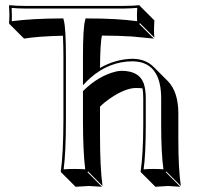

<svg xmlns="http://www.w3.org/2000/svg" viewBox="-20 -668 800 748"><path d="M535.2 -323.7Q524.4 -325.2 509.8 -325.2Q468.8 -325.2 408.7 -284.7Q386.7 -269.5 369.6 -252.4V-143.6Q369.6 -14.6 379.4 56.6L323.2 0L320.8 2.9L377.4 59.6Q375.5 59.6 326.7 56.6L274.4 59.6L217.8 2.9L216.8 0Q226.6 -68.4 227.1 -200.2V-444.8Q227.1 -486.8 225.1 -528.8Q125 -526.4 73.7 -517.6L17.1 -574.2L15.1 -578.1Q18.1 -602.5 15.1 -645L17.1 -647.9Q41.5 -645 77.1 -645H462.9Q499 -645 522.9 -647.9L524.9 -645L581.5 -588.4Q578.6 -544.9 581.5 -521.5L524.9 -578.1L522.9 -574.2L579.6 -517.6Q579.6 -517.6 493.2 -525.9Q438.5 -529.3 377.4 -529.3Q370.6 -505.9 369.6 -403.3Q431.6 -438.5 498 -439Q546.9 -438 577.6 -408.2L634.3 -351.6Q674.3 -310.1 674.8 -227.5V-123.5Q674.8 -10.3 684.6 56.6L627.9 0L626 2.9L682.6 59.6Q680.7 59.6 634.8 56.6L585.4 59.6L528.8 2.9L527.8 0Q537.6 -64 538.1 -180.2V-285.2Q538.1 -307.6 535.2 -323.7ZM236.8 -444.8V-200.2Q236.8 -75.7 228 -8.3Q247.6 -9.8 270 -9.8Q293.9 -9.8 312 -8.3Q303.2 -79.1 303.2 -200.2V-313L306.2 -315.9Q364.7 -373 431.2 -389.2Q443.8 -392.1 453.1 -392.1Q522.5 -392.1 540 -342.8Q547.9 -319.3 547.9 -285.2V-180.2Q547.9 -68.8 539.6 -8.3Q557.1 -9.8 578.1 -9.8Q600.6 -9.8 616.7 -8.3Q607.9 -72.3 607.9 -180.2V-284.2Q607.9 -406.7 526.4 -425.8Q512.7 -428.7 498 -429.2Q405.3 -429.2 332 -364.3Q325.2 -358.4 319.8 -353L303.2 -335.9V-444.8Q303.2 -559.1 311.5 -588.9L313.5 -596.2H320.8Q436.5 -596.2 514.2 -585.4Q512.7 -607.4 514.6 -637.2Q491.2 -635.3 462.9 -634.8H77.1Q48.3 -634.8 25.4 -637.2Q26.9 -606.4 25.9 -585.4Q104 -595.7 219.2 -596.2H226.6L228.5 -588.9Q236.8 -559.6 236.8 -444.8Z"/></svg>

Font: Linux Biolinum Shadow O
Style: Bold
Weight: 700
Designer: Philipp H. Poll
Foundry: Philipp H. Poll
Version: Version 0.9.2